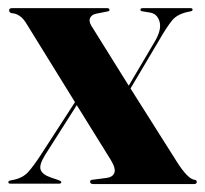

<svg xmlns="http://www.w3.org/2000/svg" viewBox="-20 -464 517 484"><path d="M210 -399.5 304.5 -248 371.5 -361.5Q388 -390.5 382 -410.2Q376 -430 357 -432.5L339 -435.5Q334 -436 334 -439.5Q334 -443.5 340 -443.5H460Q465.5 -443.5 465.5 -439.5Q465.5 -436 458.5 -435Q427.5 -429.5 413.8 -412.5Q400 -395.5 380.5 -361.5L309 -241L425 -57.5Q453.5 -12 471.5 -10.5Q476 -10 476 -5Q476 0 468.5 0H216Q207 0 207 -6Q207 -10.5 214 -11L249 -15.5Q264 -17.5 268.2 -28.2Q272.5 -39 259.5 -60.5L173.5 -199L93.5 -73Q78 -48 82.5 -36Q87 -24 107 -17L127.5 -10Q134.5 -7.5 134.5 -5Q134.5 -1 129 -1H7Q1 -1 1 -4.5Q1 -8.5 8 -9.5Q36 -14 50.2 -29.5Q64.5 -45 84.5 -76L169 -206.5L46 -405.5Q38.5 -418 29.2 -424Q20 -430 12 -430.5Q3 -431 3 -438Q3 -443.5 10.5 -443.5H250Q256 -443.5 256 -439Q256 -436 250.5 -435L222.5 -429.5Q212 -427.5 207.5 -419.5Q203 -411.5 210 -399.5Z"/></svg>

Font: Fraunces 144pt
Style: Bold
Weight: 700
Version: Version 1.000;[b76b70a41]